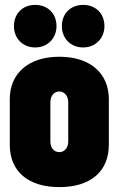

<svg xmlns="http://www.w3.org/2000/svg" viewBox="-20 -757 485 785"><path d="M124 -563C174 -563 211 -600 211 -650C211 -702 175 -737 124 -737C73 -737 37 -702 37 -650C37 -600 73 -563 124 -563ZM320 -563C370 -563 407 -600 407 -650C407 -702 371 -737 320 -737C269 -737 233 -702 233 -650C233 -600 269 -563 320 -563ZM223 8C351 8 425 -57 425 -165V-352C425 -455 351 -525 223 -525C94 -525 20 -455 20 -352V-165C20 -57 94 8 223 8ZM223 -135C201 -135 186 -152 186 -179V-339C186 -365 201 -383 223 -383C243 -383 259 -365 259 -339V-179C259 -152 243 -135 223 -135Z"/></svg>

Font: Barlow Condensed ExtraBold
Style: Regular
Weight: 800
Width: 3
Designer: Jeremy Tribby
Foundry: Tribby Type
Version: Version 1.422;hotconv 1.0.109;makeotfexe 2.5.65596